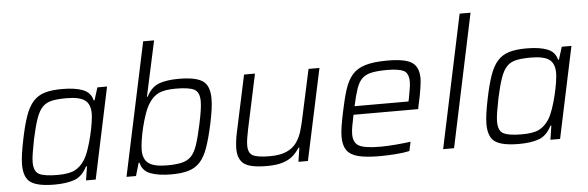

<svg xmlns="http://www.w3.org/2000/svg" viewBox="-48 -901 3269 1068"><g transform="rotate(-5 1586.0 -367.5)"><path d="M218 8Q126 8 86.5 -18Q47 -44 47 -118Q47 -144 52 -178.5Q57 -213 66 -257Q82 -336 100 -387Q118 -438 144 -466.5Q170 -495 208.5 -506.5Q247 -518 305 -518Q378 -518 421.5 -501Q465 -484 475 -440H480L502 -510H556L448 0H394L406 -78H401Q373 -23 328.5 -7.5Q284 8 218 8ZM239 -44Q303 -44 335.5 -60.5Q368 -77 391 -113Q405 -135 417 -170Q429 -205 438.5 -244Q448 -283 453 -316.5Q458 -350 458 -367Q458 -421 427.5 -443Q397 -465 325 -465Q275 -465 243 -458Q211 -451 190.5 -429.5Q170 -408 155.5 -366Q141 -324 126 -255Q118 -213 112.5 -181Q107 -149 107 -127Q107 -74 137 -59Q167 -44 239 -44Z M870 8Q799 8 754 -9Q709 -26 699 -72H694L673 0H620L778 -743H839L772 -434H776Q804 -487 847 -502.5Q890 -518 957 -518Q1050 -518 1089.5 -492Q1129 -466 1129 -392Q1129 -365 1124 -330.5Q1119 -296 1110 -253Q1093 -174 1075 -123Q1057 -72 1031 -43.5Q1005 -15 966.5 -3.5Q928 8 870 8ZM850 -44Q900 -44 932.5 -51.5Q965 -59 985.5 -80Q1006 -101 1020 -143Q1034 -185 1049 -255Q1058 -297 1063 -328.5Q1068 -360 1068 -383Q1068 -435 1038 -450Q1008 -465 936 -465Q873 -465 840.5 -449.5Q808 -434 785 -398Q771 -377 758.5 -342Q746 -307 736.5 -268Q727 -229 722 -195Q717 -161 717 -142Q717 -89 748 -66.5Q779 -44 850 -44Z M1404 8Q1310 8 1276 -18Q1242 -44 1242 -102Q1242 -122 1245 -146Q1248 -170 1254 -197L1321 -510H1382L1317 -206Q1311 -178 1307.5 -155Q1304 -132 1304 -116Q1304 -71 1331.5 -58Q1359 -45 1425 -45Q1483 -45 1519 -61.5Q1555 -78 1575 -106.5Q1595 -135 1605.5 -171.5Q1616 -208 1624 -247L1681 -510H1742L1633 0H1580L1592 -78H1587Q1572 -54 1550.5 -34.5Q1529 -15 1494 -3.5Q1459 8 1404 8Z M2033 8Q1957 8 1913 -3.5Q1869 -15 1850 -42.5Q1831 -70 1831 -117Q1831 -143 1836.5 -177Q1842 -211 1851 -254Q1866 -327 1882 -377.5Q1898 -428 1925 -459Q1952 -490 1998.5 -504Q2045 -518 2122 -518Q2222 -518 2259.5 -492Q2297 -466 2297 -403Q2297 -385 2290.5 -343Q2284 -301 2273 -255L2269 -234H1908Q1901 -200 1896 -173.5Q1891 -147 1891 -127Q1891 -78 1923.5 -61Q1956 -44 2042 -44Q2080 -44 2127.5 -48Q2175 -52 2211 -57L2200 -6Q2170 1 2123 4.5Q2076 8 2033 8ZM1918 -281H2219L2223 -299Q2228 -328 2232 -350Q2236 -372 2236 -389Q2236 -439 2207 -452.5Q2178 -466 2116 -466Q2063 -466 2029.5 -459Q1996 -452 1976 -433Q1956 -414 1943.5 -377.5Q1931 -341 1918 -281Z M2388 0 2545 -743H2606L2449 0Z M2811 8Q2719 8 2679.5 -18Q2640 -44 2640 -118Q2640 -144 2645 -178.5Q2650 -213 2659 -257Q2675 -336 2693 -387Q2711 -438 2737 -466.5Q2763 -495 2801.5 -506.5Q2840 -518 2898 -518Q2971 -518 3014.5 -501Q3058 -484 3068 -440H3073L3095 -510H3149L3041 0H2987L2999 -78H2994Q2966 -23 2921.5 -7.5Q2877 8 2811 8ZM2832 -44Q2896 -44 2928.5 -60.5Q2961 -77 2984 -113Q2998 -135 3010 -170Q3022 -205 3031.5 -244Q3041 -283 3046 -316.5Q3051 -350 3051 -367Q3051 -421 3020.5 -443Q2990 -465 2918 -465Q2868 -465 2836 -458Q2804 -451 2783.5 -429.5Q2763 -408 2748.5 -366Q2734 -324 2719 -255Q2711 -213 2705.5 -181Q2700 -149 2700 -127Q2700 -74 2730 -59Q2760 -44 2832 -44Z"/></g></svg>

Font: Saira Light
Style: Italic
Weight: 300
Italic angle: -12°
Designer: Hector Gatti with collaboration of the Omnibus-Type team
Foundry: Omnibus-Type
Version: Version 1.100; ttfautohint (v1.8.3)